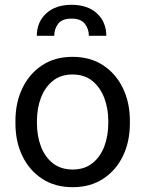

<svg xmlns="http://www.w3.org/2000/svg" viewBox="-20 -777 610 807"><path d="M44.9 -258.3V-269.5Q44.9 -345.7 74.2 -406.5Q103.5 -467.3 157.2 -502.7Q210.9 -538.1 284.7 -538.1Q359.4 -538.1 413.3 -502.7Q467.3 -467.3 496.6 -406.5Q525.9 -345.7 525.9 -269.5V-258.3Q525.9 -181.6 496.6 -121.1Q467.3 -60.5 413.3 -25.4Q359.4 9.8 285.6 9.8Q211.4 9.8 157.5 -25.4Q103.5 -60.5 74.2 -121.1Q44.9 -181.6 44.9 -258.3ZM135.3 -269.5V-258.3Q135.3 -206.1 151.9 -161.9Q168.5 -117.7 201.9 -91.1Q235.4 -64.5 285.6 -64.5Q335 -64.5 368.4 -91.1Q401.9 -117.7 418.5 -161.9Q435.1 -206.1 435.1 -258.3V-269.5Q435.1 -321.3 418.2 -365.5Q401.4 -409.7 368.2 -436.8Q335 -463.9 284.7 -463.9Q234.9 -463.9 201.7 -436.8Q168.5 -409.7 151.9 -365.5Q135.3 -321.3 135.3 -269.5ZM426.8 -626.5H353.5Q353.5 -655.3 336.7 -677Q319.8 -698.7 280.8 -698.7Q240.7 -698.7 224.4 -677Q208 -655.3 208 -626.5H134.8Q134.8 -684.1 174.1 -720.5Q213.4 -756.8 280.8 -756.8Q348.6 -756.8 387.7 -720.5Q426.8 -684.1 426.8 -626.5Z"/></svg>

Font: RobotoDEMO
Style: Regular
Weight: 400
Designer: Christian Robertson
Foundry: Google
Version: Version 2.136